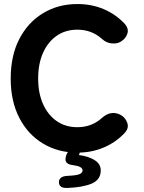

<svg xmlns="http://www.w3.org/2000/svg" viewBox="-20 -739 712 951"><path d="M363 17Q268 17 193 -28Q118 -73 75.5 -155.5Q33 -238 33 -350Q33 -463 75.5 -545.5Q118 -628 193 -673.5Q268 -719 363 -719Q434 -719 493 -694Q552 -669 596 -623Q619 -598 611 -573Q603 -548 580 -534L575 -531Q560 -522 533.5 -524Q507 -526 484 -547Q434 -592 363 -592Q304 -592 260.5 -561.5Q217 -531 193 -477Q169 -423 169 -350Q169 -278 193 -224Q217 -170 260.5 -139.5Q304 -109 363 -109Q434 -109 484 -154Q507 -175 530.5 -178.5Q554 -182 575 -171L577 -170Q600 -158 610 -131.5Q620 -105 598 -81Q554 -34 494 -8.5Q434 17 363 17ZM314 192Q272 194 272 163Q272 134 315 132Q359 130 374 123.5Q389 117 389 105Q389 85 342 79Q296 74 306 39L307 34Q316 0 349 0Q363 0 370.5 4Q378 8 376 15L371 29Q418 35 448.5 54Q479 73 479 105Q479 151 435 170Q391 189 314 192Z"/></svg>

Font: Zen Maru Gothic Black
Style: Regular
Weight: 900
Designer: Yoshimichi Ohira
Foundry: Positype
Version: Version 1.001